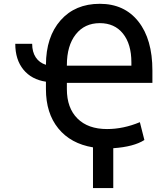

<svg xmlns="http://www.w3.org/2000/svg" viewBox="-20 -757 867 994"><path d="M59.1 -530.3H146.5Q146.5 -488.3 165 -460.2Q183.6 -432.1 217.8 -421.4Q218.3 -566.4 293.7 -651.9Q369.1 -737.3 496.6 -737.3Q624 -737.3 696.5 -645.5Q769 -553.7 769 -392.1V-328.1H326.2V-295.4Q326.2 -198.2 380.9 -143.6Q435.5 -88.9 534.2 -88.9Q618.7 -88.9 704.1 -124.5L727.5 -32.2Q672.9 2.9 566.4 10.3V216.8H461.4V5.9Q346.2 -13.2 282 -92Q217.8 -170.9 217.8 -295.4V-334Q143.1 -345.2 101.1 -396.7Q59.1 -448.2 59.1 -530.3ZM326.2 -417H660.2V-434.1Q660.2 -528.8 616.7 -583Q573.2 -637.2 496.6 -637.2Q418 -637.2 372.1 -578.9Q326.2 -520.5 326.2 -419.9Z"/></svg>

Font: Interop Med
Style: Regular
Weight: 500
Designer: Rasmus Andersson, Google, Jang Haemin
Foundry: jhaemin
Version: Version 1.007